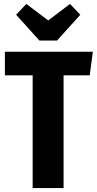

<svg xmlns="http://www.w3.org/2000/svg" viewBox="-20 -956 492 976"><path d="M335.9 -936 388.2 -880.9 270 -750H180.2L62 -880.9L113.8 -936L225.1 -852.1ZM452.1 -692.9 436 -573.2H303.2V0H146V-573.2H4.9V-692.9Z"/></svg>

Font: Fira Sans Compressed
Style: Bold
Weight: 700
Width: 1
Designer: Carrois Corporate & Edenspiekermann AG
Foundry: Carrois Corporate GbR & Edenspiekermann AG
Version: Version 4.203;PS 004.203;hotconv 1.0.88;makeotf.lib2.5.64775